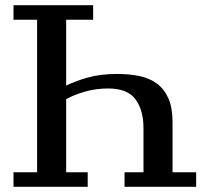

<svg xmlns="http://www.w3.org/2000/svg" viewBox="-20 -720 788 740"><path d="M123 -644H32V-700H339V-644H235V-390Q266 -406 316 -420.5Q366 -435 431 -435Q478 -435 517 -427Q556 -419 584.5 -398Q613 -377 629 -341Q645 -305 645 -249V-56H736V0H460V-56H533V-226Q533 -296 502 -337.5Q471 -379 397 -379Q350 -379 308 -367Q266 -355 235 -338V-56H318V0H32V-56H123Z"/></svg>

Font: PT Serif Caption
Style: Regular
Weight: 400
Designer: A.Korolkova, O.Umpeleva, V.Yefimov
Foundry: ParaType Ltd
Version: Version 1.000W OFL